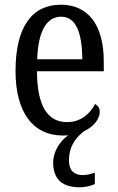

<svg xmlns="http://www.w3.org/2000/svg" viewBox="-20 -566 502 816"><path d="M319 230C338 230 366 225 383 216V168C363 175 347 178 330 178C296 178 273 159 273 116C273 61 297 22 338 -9C376 -26 404 -60 404 -90C404 -108 394 -119 384 -124C363 -83 324 -47 265 -47C183 -47 138 -114 137 -263H421V-305C421 -463 352 -546 239 -546C116 -546 46 -452 46 -264C46 -90 119 10 248 10C256 10 263 9 270 9C236 33 206 76 206 125C206 199 248 230 319 230ZM330 -314H138C142 -430 176 -495 240 -495C305 -495 329 -422 330 -314Z"/></svg>

Font: Noto Serif Bengali Condensed
Style: Regular
Weight: 400
Width: 3
Designer: Juan Bruce, Universal Thirst, Indian Type Foundry and the Monotype Design Team.
Foundry: Monotype Imaging Inc.
Version: Version 2.003